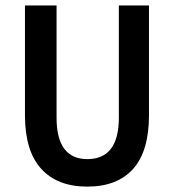

<svg xmlns="http://www.w3.org/2000/svg" viewBox="-20 -674 640 706"><path d="M71.8 -250V-653.8H188V-241.2Q188 -89.4 300.8 -88.9Q417 -88.9 417 -241.2V-653.8H527.8V-250Q527.8 -118.2 469.5 -53Q411.1 12.2 301 12.2Q190.9 12.2 131.3 -53.5Q71.8 -119.1 71.8 -250Z"/></svg>

Font: SourceCodePro-Semibold
Style: Regular
Weight: 600
Monospace: yes
Designer: Paul D. Hunt
Foundry: Adobe Systems Incorporated
Version: Version 1.009;PS 1.000;hotconv 1.0.70;makeotf.lib2.5.5900